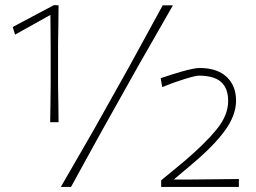

<svg xmlns="http://www.w3.org/2000/svg" viewBox="-20 -734 1005 754"><path d="M177 -254Q178 -291.5 178.2 -326.2Q178.5 -361 179 -402V-551Q179 -582 178.5 -613Q178 -644 178 -675.5Q147 -658 112.2 -638.8Q77.5 -619.5 39 -598L30 -628Q70 -649 110.5 -670.8Q151 -692.5 192 -714L210 -713Q209.5 -676.5 209.2 -636.2Q209 -596 208 -554V-402Q209 -361 209.2 -326.2Q209.5 -291.5 210 -254ZM219 0Q250.5 -55 281 -107.5Q311.5 -160 351 -229L490 -477Q529 -548.5 558.2 -602Q587.5 -655.5 619 -713H659Q626 -655.5 595.5 -602Q565 -548.5 524 -477L385 -229Q347.5 -161 318.2 -108Q289 -55 259 0ZM613 0V-26Q635 -44 657.8 -62.8Q680.5 -81.5 704 -101Q784.5 -169.5 830.2 -225.2Q876 -281 876 -337Q876 -386.5 848.8 -411.5Q821.5 -436.5 762 -437Q748.5 -437 706 -424Q663.5 -411 617 -392L611 -427Q630 -433.5 660 -443Q690 -452.5 719 -459.8Q748 -467 764 -467Q832.5 -467 869.8 -432.2Q907 -397.5 907 -339Q907 -281.5 863.5 -221.5Q820 -161.5 736 -91L662.5 -29H726Q774 -29.5 822.5 -30Q871 -30.5 918 -31V0Z"/></svg>

Font: Commissioner Loud Thin
Style: Regular
Weight: 100
Designer: Kostas Bartsokas
Foundry: Kostas Bartsokas
Version: Version 1.000; ttfautohint (v1.8.3)